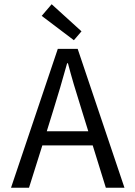

<svg xmlns="http://www.w3.org/2000/svg" viewBox="-20 -887 640 907"><path d="M232 -367 201 -267H397L366 -367Q324 -499 301 -588H297Q264 -469 232 -367ZM32 0 253 -656H347L568 0H480L418 -200H180L117 0ZM329 -697 177 -812 224 -867 365 -739Z"/></svg>

Font: TypoPRO Source Code Pro
Style: Regular
Weight: 400
Monospace: yes
Designer: Paul D. Hunt, Teo Tuominen
Foundry: Adobe Systems Incorporated
Version: Version 2.010;PS 1.0;hotconv 1.0.84;makeotf.lib2.5.63406